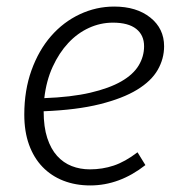

<svg xmlns="http://www.w3.org/2000/svg" viewBox="-20 -554 570 585"><path d="M480 -413Q480 -375 460.5 -341Q441 -307 397.5 -280.5Q354 -254 284 -236.5Q214 -219 113 -215Q113 -167 124 -133.5Q135 -100 154 -79Q173 -58 198.5 -48Q224 -38 254 -38Q292 -38 326.5 -49.5Q361 -61 399 -90L423 -51Q344 11 255 11Q210 11 173 -3.5Q136 -18 109.5 -45.5Q83 -73 68.5 -113Q54 -153 54 -205Q54 -279 76 -340Q98 -401 135.5 -444Q173 -487 223 -510.5Q273 -534 328 -534Q396 -534 438 -500.5Q480 -467 480 -413ZM324 -485Q286 -485 251 -469Q216 -453 188 -423Q160 -393 140.5 -350.5Q121 -308 115 -255Q197 -258 255 -271.5Q313 -285 349.5 -306Q386 -327 402.5 -354.5Q419 -382 419 -413Q419 -447 395 -466Q371 -485 324 -485Z"/></svg>

Font: Glekhifnjqigglhiwekvrgaqftz
Style: Regular
Weight: 300
Italic angle: -8°
Designer: Carrois Corporate & Edenspiekermann
Foundry: Carrois Corporate GbR & Edenspiekermann AG
Version: Version 2.001